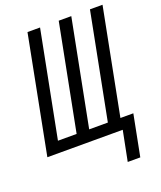

<svg xmlns="http://www.w3.org/2000/svg" viewBox="-156 -766 865 1034"><g transform="rotate(-20 277.0 -249.0)"><path d="M395 172 429 0H-3L127 -670H199L81 -64H188L306 -670H378L260 -64H367L485 -670H557L439 -64H513L467 172Z"/></g></svg>

Font: Lode Term
Style: Italic
Weight: 400
Italic angle: -11°
Monospace: yes
Designer: Belleve Invis
Foundry: Belleve Invis
Version: Version 29.2.0